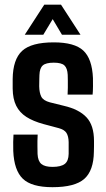

<svg xmlns="http://www.w3.org/2000/svg" viewBox="-20 -789 452 818"><path d="M203.5 8.5Q114.5 8.5 77.2 -27.5Q40 -63.5 36.5 -145.5Q36 -166 36.2 -184.2Q36.5 -202.5 37.5 -215.5H140.5Q139 -186 139.5 -166.8Q140 -147.5 140 -133Q141.5 -102.5 156.5 -90.2Q171.5 -78 203.5 -78Q239.5 -78 255.8 -90.5Q272 -103 272.5 -133.5Q272.5 -147.5 272.5 -153.5Q272.5 -159.5 272.5 -165.2Q272.5 -171 272.5 -183.5Q272 -208.5 263.2 -222.5Q254.5 -236.5 230.5 -243L165 -260.5Q121 -272.5 92.2 -291Q63.5 -309.5 49 -338.5Q34.5 -367.5 34 -411.5Q34 -424 34 -433.2Q34 -442.5 34 -452.5Q35 -536 74.2 -572.2Q113.5 -608.5 209 -608.5Q297.5 -608.5 335 -573.5Q372.5 -538.5 376 -456.5Q376.5 -446 376.2 -422Q376 -398 374.5 -386H268Q269 -399 269 -415Q269 -431 269 -445.8Q269 -460.5 268.5 -470Q267 -498.5 254.5 -510.2Q242 -522 209 -522Q175.5 -522 162.2 -510.2Q149 -498.5 148 -469.5Q148 -464 147.5 -453Q147 -442 147 -421.5Q147.5 -393.5 156 -377Q164.5 -360.5 192.5 -353L251 -338.5Q316.5 -323.5 348.5 -289.2Q380.5 -255 380.5 -188.5Q380.5 -176.5 380.5 -166Q380.5 -155.5 380 -142.5Q379 -62 339 -26.8Q299 8.5 203.5 8.5ZM85.5 -641 168.5 -769H240L323 -641H244L204.5 -707.5L164.5 -641Z"/></svg>

Font: Big Shoulders Text Thin
Style: Bold
Weight: 700
Version: Version 2.002